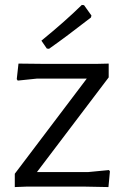

<svg xmlns="http://www.w3.org/2000/svg" viewBox="-20 -757 510 779"><path d="M130 -59 421 -443V-499L378 -498H145L55 -499L48 -436L52 -430L129 -438H332L40 -52V2L91 0H317L420 2L426 -62L422 -67L339 -59ZM351 -694 321 -736 312 -737C268 -693.7 213.3 -645.3 148 -592L170 -560L179 -559C226.3 -592.3 283 -634.7 349 -686Z"/></svg>

Font: Alegreya Sans SC
Style: Regular
Weight: 400
Designer: Juan Pablo del Peral
Foundry: Huerta Tipografica
Version: Version 1.000;PS 001.000;hotconv 1.0.70;makeotf.lib2.5.58329